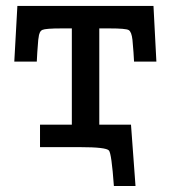

<svg xmlns="http://www.w3.org/2000/svg" viewBox="-20 -492 573 642"><path d="M27.8 -286.1 38.1 -472.2H493.2L502.9 -286.1H428.2Q427.2 -312 422.9 -358.9Q419.9 -385.7 410.4 -391.4Q400.9 -397 346.2 -397H312V-75.2H418L433.1 129.9H360.8Q353 21 344.2 11.2Q334.5 0 248 0H113.8V-75.2H220.2V-397H186Q132.8 -397 121.8 -392.1Q110.8 -387.2 108.9 -365.2Q107.9 -361.3 107.9 -358.9Q104 -312 103 -286.1Z"/></svg>

Font: CMU Concrete
Style: Bold
Weight: 700
Version: Version 0.7.0